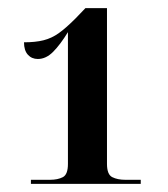

<svg xmlns="http://www.w3.org/2000/svg" viewBox="-20 -839 413 472"><path d="M56 -387V-397H103Q122 -397 134.5 -403.5Q147 -410 147 -436V-760Q128 -729 110.5 -711.5Q93 -694 73 -694Q58 -694 48.5 -704.5Q39 -715 39 -735Q67 -735 87 -740Q107 -745 124.5 -757.5Q142 -770 165 -793L190 -819H243V-436Q243 -410 256 -403.5Q269 -397 288 -397H326V-387Z"/></svg>

Font: Noto Serif Display SemiCondensed
Style: Bold
Weight: 700
Width: 4
Designer: Monotype Design Team
Foundry: Monotype Imaging Inc.
Version: Version 2.009